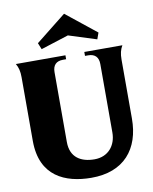

<svg xmlns="http://www.w3.org/2000/svg" viewBox="-104 -1046 918 1152"><g transform="rotate(-10 354.5 -470.0)"><path d="M357 29C558 30 659 -94 659 -279V-638C659 -674 665 -698 679 -722H447V-698H467C507 -698 529 -676 529 -634V-217C529 -138 480 -77 396 -77C316 -77 250 -112 250 -208V-634C250 -676 272 -698 312 -698H332V-722H30C44 -698 50 -674 50 -638V-250C50 -33 201 28 357 29ZM198 -783 367 -837 537 -783 551 -822 367 -969 182 -822Z"/></g></svg>

Font: Sinistre Bold
Style: Regular
Weight: 900
Designer: Jules Durand
Foundry: Collletttivo
Version: Version 69.420;Glyphs 3.2 (3217)